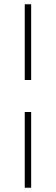

<svg xmlns="http://www.w3.org/2000/svg" viewBox="-20 -770 262 900"><path d="M96 -395V-750H126V-395ZM96 110V-245H126V110Z"/></svg>

Font: Geist Thin
Style: Regular
Weight: 400
Designer: Basement.studio, Andrés Briganti, Mateo Zaragoza
Foundry: Basement.studio, Vercel, Andrés Briganti, Guido Ferreyra, Mateo Zaragoza
Version: Version 1.401